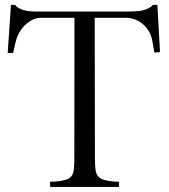

<svg xmlns="http://www.w3.org/2000/svg" viewBox="-20 -758 686 778"><path d="M363.8 -686 364.7 -114.7Q364.7 -86.9 367.2 -69.8Q369.6 -52.7 378.2 -43Q386.7 -33.2 402.6 -28.8Q418.5 -24.4 444.8 -22L462.4 -21.5V-0.5H183.1V-21.5L201.2 -22Q228.5 -24.4 244.4 -28.8Q260.3 -33.2 268.6 -43Q276.9 -52.7 279.1 -69.6Q281.2 -86.4 281.2 -114.3L281.7 -686H146Q130.9 -686 114.7 -679Q98.6 -671.9 84.2 -658.9Q69.8 -646 59.1 -627.7Q48.3 -609.4 43 -586.4L33.2 -543.5H11.2L24.4 -738.3H41.5Q46.4 -730.5 55.9 -725.3Q65.4 -720.2 76.4 -717Q87.4 -713.9 98.4 -712.6Q109.4 -711.4 118.2 -711.4H506.8Q520 -711.4 533.2 -712.4Q546.4 -713.4 558.3 -716.1Q570.3 -718.8 580.8 -724.1Q591.3 -729.5 600.1 -738.3H617.7L628.4 -546.9L605.5 -544.9L598.1 -586.9Q594.2 -613.3 582.8 -631.8Q571.3 -650.4 555.9 -662.6Q540.5 -674.8 522.9 -680.4Q505.4 -686 488.8 -686Z"/></svg>

Font: Varendra
Style: Regular
Weight: 400
Designer: Jacob Thomas
Foundry: Bangla Type Foundry
Version: Version 1.008